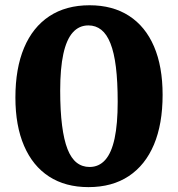

<svg xmlns="http://www.w3.org/2000/svg" viewBox="-20 -716 694 748"><path d="M329 -65.5Q365.5 -65.5 390 -93Q414.5 -120.5 426.5 -176.8Q438.5 -233 438.5 -319Q438.5 -398.5 431.5 -455Q424.5 -511.5 410.2 -547.2Q396 -583 374.5 -600Q353 -617 324.5 -617Q288 -617 263.5 -589.5Q239 -562 226.8 -506Q214.5 -450 214.5 -363Q214.5 -284 221.8 -227.5Q229 -171 243 -135.2Q257 -99.5 278.5 -82.5Q300 -65.5 329 -65.5ZM329 -695.5Q419 -695.5 482.8 -654.2Q546.5 -613 580 -535Q613.5 -457 613.5 -346.5Q613.5 -233 579.8 -152.8Q546 -72.5 481.5 -29.8Q417 13 324.5 13Q235 13 171.2 -28.2Q107.5 -69.5 73.8 -147.8Q40 -226 40 -336Q40 -449.5 73.8 -529.8Q107.5 -610 172.2 -652.8Q237 -695.5 329 -695.5Z"/></svg>

Font: Newsreader
Style: Bold
Weight: 700
Designer: Hugues Gentile
Foundry: Production Type
Version: Version 1.003